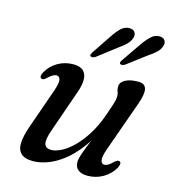

<svg xmlns="http://www.w3.org/2000/svg" viewBox="-106 -784 799 882"><g transform="rotate(15 294.0 -342.5)"><path d="M516.5 -91.5Q522 -88.5 521.8 -81Q521.5 -73.5 516 -62Q497.5 -29 463.8 -9.2Q430 10.5 389 10.5Q361.5 10.5 345.5 -1.8Q329.5 -14 329.5 -38Q329.5 -52.5 335.5 -71.2Q341.5 -90 352 -116.2Q362.5 -142.5 377.8 -179Q393 -215.5 411.5 -266L413.5 -245Q384.5 -173 348.2 -124Q312 -75 273.5 -45.2Q235 -15.5 198.2 -2.5Q161.5 10.5 131.5 10.5Q90 10.5 72.5 -7.5Q55 -25.5 56.8 -58.2Q58.5 -91 74.5 -136.5L141.5 -327.5Q155.5 -367 151.8 -382.8Q148 -398.5 134.5 -398.5Q126.5 -398.5 117 -393.2Q107.5 -388 94 -375Q86 -367.5 80.5 -365.5Q75 -363.5 70 -366Q64.5 -368.5 64.5 -376.2Q64.5 -384 70.5 -395Q88.5 -428 122 -447.8Q155.5 -467.5 196 -467.5Q227.5 -467.5 243 -453.5Q258.5 -439.5 259.5 -412.8Q260.5 -386 246.5 -347.5L178 -151Q160 -101 165.8 -81Q171.5 -61 198.5 -61Q219 -61 245.8 -74.5Q272.5 -88 300.5 -115.2Q328.5 -142.5 354.5 -183.2Q380.5 -224 400 -278.5Q411 -309.5 417.2 -328.5Q423.5 -347.5 425.8 -358.5Q428 -369.5 428 -377Q428 -390.5 424 -399.2Q420 -408 420 -421Q420 -442 442.8 -454.8Q465.5 -467.5 504.5 -467.5Q536 -467.5 542.2 -444.2Q548.5 -421 531 -371.5L445 -130Q431 -90.5 434.8 -74.5Q438.5 -58.5 451.5 -58.5Q460 -58.5 469.2 -63.8Q478.5 -69 492 -82.5Q500.5 -90 506 -92Q511.5 -94 516.5 -91.5ZM327.5 -635Q345 -662 362.8 -678.5Q380.5 -695 402 -694.5Q421 -694 428.2 -682.2Q435.5 -670.5 430 -654.5Q424 -637.5 410.2 -623.8Q396.5 -610 375 -595.5L284.5 -526Q278 -522.5 272 -521.2Q266 -520 262 -523.5Q258.5 -527 260.2 -532Q262 -537 266 -543.5ZM470 -636Q489 -663 506.8 -679Q524.5 -695 546 -694Q564.5 -693 571.5 -680.8Q578.5 -668.5 572 -653Q566 -636 551.2 -622.5Q536.5 -609 515 -595L425 -527Q418.5 -523.5 412.2 -522.5Q406 -521.5 402.5 -525Q399 -528.5 401 -533.8Q403 -539 407.5 -545Z"/></g></svg>

Font: Fraunces
Style: Italic
Weight: 400
Italic angle: -16°
Version: Version 1.000;[b76b70a41]